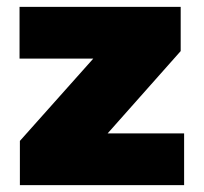

<svg xmlns="http://www.w3.org/2000/svg" viewBox="-20 -540 595 560"><path d="M38 -129 252 -369H37V-520H507V-391L294 -151H517V0H38Z"/></svg>

Font: Aspekta 1000
Style: Regular
Weight: 1000
Designer: Ivo Dolenc
Version: Version 2.000